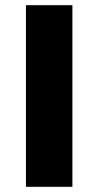

<svg xmlns="http://www.w3.org/2000/svg" viewBox="-20 -720 379 740"><path d="M80 0V-700H259V0Z"/></svg>

Font: Panamera Black
Style: Regular
Weight: 900
Designer: Bastien Sozeau
Foundry: NBR — Bastien Sozeau
Version: Version 3.002; ttfautohint (v1.8.4.7-5d5b);gftools[0.9.33]